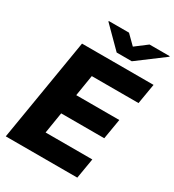

<svg xmlns="http://www.w3.org/2000/svg" viewBox="-217 -1054 1071 1179"><g transform="rotate(30 318.5 -465.0)"><path d="M9.6 0 130.3 -727.3H637.4L613.3 -584.5H282L257.8 -435.4H563.2L539.1 -292.3H233.7L209.5 -142.8H540.8L516.7 0ZM346.6 -929.7 409.8 -867.2 492.2 -929.7H635.3L634.9 -925.4L449.2 -786.2H342L203.1 -925.4L203.5 -929.7Z"/></g></svg>

Font: Inter UI Extra Bold
Style: Italic
Weight: 800
Italic angle: 9.39999°
Designer: Rasmus Andersson
Foundry: rsms
Version: 3.2;8d6f07862